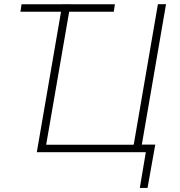

<svg xmlns="http://www.w3.org/2000/svg" viewBox="-20 -731 865 922"><path d="M531.7 -710.4 526.4 -674.8H78.1L83.5 -710.4ZM725.6 -36.6 688.5 171.4H651.4L680.2 0H612.8L618.7 -36.6ZM156.7 0 279.3 -710.9H318.4L201.7 -36.1H622.1L738.3 -710.9H777.3L654.8 0Z"/></svg>

Font: Roboto ExtraLight
Style: Italic
Weight: 250
Designer: Christian Robertson
Foundry: Google
Version: Version 3.009; 2024